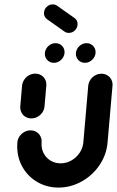

<svg xmlns="http://www.w3.org/2000/svg" viewBox="-20 -856 536 880"><path d="M123.7 -313.3Q108.5 -313.3 96.5 -320.7Q84.4 -328.1 78.1 -340.9Q71.9 -353.7 73 -368.9L81.1 -463Q82.6 -478.1 91.1 -490.9Q99.6 -503.7 113 -511.1Q126.3 -518.5 141.5 -518.5Q156.7 -518.5 168.9 -511.1Q181.1 -503.7 187.4 -490.9Q193.7 -478.1 192.2 -463L184.1 -368.9Q183 -353.7 174.3 -340.9Q165.6 -328.1 152.2 -320.7Q138.9 -313.3 123.7 -313.3ZM444.8 -518.1Q460 -518.1 472.2 -510.7Q484.4 -503.3 490.7 -490.6Q497 -477.8 495.6 -462.6L473 -203Q468.1 -146.3 435.9 -98.9Q403.7 -51.5 353.7 -23.9Q303.7 3.7 248.1 3.7Q195.6 3.7 152.2 -21.1Q108.9 -45.9 83.9 -89.1Q58.9 -132.2 58.9 -184.8Q58.9 -190.4 59.6 -203Q60.7 -218.1 69.4 -230.9Q78.1 -243.7 91.5 -251.1Q104.8 -258.5 120 -258.5Q135.2 -258.5 147.2 -251.1Q159.3 -243.7 165.6 -230.9Q171.9 -218.1 170.7 -203Q170.4 -200 170.4 -194.1Q170.4 -170 181.9 -150.2Q193.3 -130.4 213.3 -118.9Q233.3 -107.4 257.8 -107.4Q283.7 -107.4 306.7 -120.2Q329.6 -133 344.6 -155Q359.6 -177 361.9 -203L384.4 -462.6Q385.9 -477.8 394.4 -490.6Q403 -503.3 416.3 -510.7Q429.6 -518.1 444.8 -518.1ZM327.8 -609.3Q327.8 -622.2 334.6 -633.5Q341.5 -644.8 352.8 -651.5Q364.1 -658.1 376.7 -658.1Q394.1 -658.1 406.1 -646.3Q418.1 -634.4 418.1 -617Q418.1 -604.1 411.3 -592.8Q404.4 -581.5 393.1 -574.8Q381.9 -568.1 369.3 -568.1Q351.9 -568.1 339.8 -580Q327.8 -591.9 327.8 -609.3ZM185.6 -609.3Q185.6 -622.2 192.4 -633.5Q199.3 -644.8 210.6 -651.5Q221.9 -658.1 234.4 -658.1Q251.9 -658.1 263.9 -646.3Q275.9 -634.4 275.9 -617Q275.9 -604.1 269.1 -592.8Q262.2 -581.5 250.9 -574.8Q239.6 -568.1 227 -568.1Q209.6 -568.1 197.6 -580Q185.6 -591.9 185.6 -609.3ZM181.5 -795.6Q181.5 -811.9 193.3 -823.9Q205.2 -835.9 221.5 -835.9Q233.3 -835.9 241.9 -829.6L322.6 -772.6Q328.9 -768.1 332.2 -760.9Q335.6 -753.7 335.6 -745.6Q335.6 -729.3 323.7 -717.2Q311.9 -705.2 295.6 -705.2Q283.7 -705.2 275.2 -711.5L194.8 -768.5Q188.5 -773 185 -780Q181.5 -787 181.5 -795.6Z"/></svg>

Font: 26F Galaxy Sans Black
Style: Italic
Weight: 900
Italic angle: -5°
Designer: C₂₉H₂₅N₃O₅
Version: Version 1.200